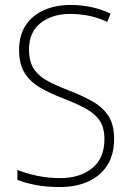

<svg xmlns="http://www.w3.org/2000/svg" viewBox="-20 -744 529 774"><path d="M440 -184Q440 -120 412 -77Q384 -34 335 -12Q286 10 222 10Q168 10 125.5 2Q83 -6 50 -19V-59Q85 -45 129.5 -35.5Q174 -26 223 -26Q302 -26 351.5 -66Q401 -106 401 -183Q401 -229 382 -257.5Q363 -286 325.5 -306.5Q288 -327 233 -348Q181 -368 141.5 -391Q102 -414 79.5 -449.5Q57 -485 57 -543Q57 -602 84 -642.5Q111 -683 158 -703.5Q205 -724 265 -724Q309 -724 350 -715Q391 -706 426 -689L412 -656Q373 -674 335.5 -681Q298 -688 264 -688Q191 -688 144 -651.5Q97 -615 97 -545Q97 -495 117 -465.5Q137 -436 173 -417Q209 -398 256 -380Q313 -358 354 -334.5Q395 -311 417.5 -276Q440 -241 440 -184Z"/></svg>

Font: Noto Sans Khmer UI SemiCondensed ExtraLight
Style: Regular
Weight: 200
Width: 4
Designer: Danh Hong and the Monotype Design Team
Foundry: Monotype Imaging Inc.
Version: Version 2.002; ttfautohint (v1.8.4.7-5d5b)